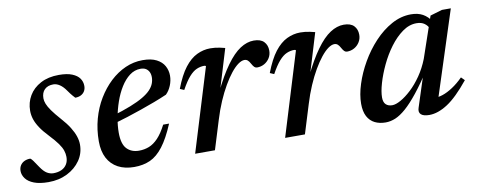

<svg xmlns="http://www.w3.org/2000/svg" viewBox="-51 -643 2117 850"><g transform="rotate(-10 1007.5 -218.0)"><path d="M49 -105.5Q54.5 -102 61 -92.8Q67.5 -83.5 82 -62Q96.5 -40.5 110.5 -32.2Q124.5 -24 139 -24Q159.5 -24 175 -31Q190.5 -38 199.2 -51.8Q208 -65.5 208 -85.5Q208 -99.5 203.2 -114Q198.5 -128.5 185.5 -146.8Q172.5 -165 148.5 -190.5Q124.5 -215.5 110.8 -236.5Q97 -257.5 91 -276.2Q85 -295 85 -314Q85 -351 103 -381.5Q121 -412 155.2 -430.2Q189.5 -448.5 237.5 -448.5Q274.5 -448.5 297 -439.2Q319.5 -430 330 -415Q340.5 -400 340.5 -381Q340.5 -368 334.8 -358Q329 -348 318 -342.2Q307 -336.5 292 -336.5Q288 -341 281.2 -348.5Q274.5 -356 261.5 -374.5Q249 -392.5 234.8 -402Q220.5 -411.5 206.5 -411.5Q181 -411.5 166.8 -397.5Q152.5 -383.5 152.5 -358Q152.5 -346.5 157.8 -333Q163 -319.5 176.2 -300.8Q189.5 -282 213 -255.5Q236.5 -229.5 250.2 -207.2Q264 -185 270.2 -165.8Q276.5 -146.5 276.5 -128.5Q276.5 -89.5 254.8 -58Q233 -26.5 195.8 -7.8Q158.5 11 111 11Q71.5 11 46.2 1.2Q21 -8.5 9 -24.8Q-3 -41 -3 -59Q-3 -73 3.5 -83.5Q10 -94 21.8 -99.8Q33.5 -105.5 49 -105.5Z M598.5 -412.5Q571.5 -412.5 549 -395.5Q526.5 -378.5 509 -350.2Q491.5 -322 479.5 -287.5Q467.5 -253 461 -217.2Q454.5 -181.5 454.5 -150.5Q454.5 -99.5 475 -78Q495.5 -56.5 529.5 -56.5Q553.5 -56.5 574.8 -64.8Q596 -73 615.8 -93.8Q635.5 -114.5 654.5 -151.5H681Q654.5 -88.5 627.2 -53Q600 -17.5 568.5 -3.2Q537 11 496.5 11Q454.5 11 424 -5.2Q393.5 -21.5 377.2 -52.5Q361 -83.5 361 -128Q361 -180.5 374.2 -228.5Q387.5 -276.5 411.5 -316.2Q435.5 -356 467.2 -385.8Q499 -415.5 536.2 -432Q573.5 -448.5 614 -448.5Q652.5 -448.5 676.2 -436.2Q700 -424 711 -403.8Q722 -383.5 722 -360Q722 -337.5 713 -315.8Q704 -294 689.5 -280Q662 -268 631.5 -256.5Q601 -245 569.2 -234Q537.5 -223 504.8 -212.5Q472 -202 440 -193L441.5 -228.5Q490 -243 524.8 -256.8Q559.5 -270.5 582.2 -284Q605 -297.5 617.8 -311Q630.5 -324.5 636 -338.5Q641.5 -352.5 641.5 -367Q641.5 -381 636.5 -391Q631.5 -401 622.2 -406.8Q613 -412.5 598.5 -412.5Z M886 -373.5Q885 -375 883.2 -375.8Q881.5 -376.5 878.5 -376.5Q861 -376.5 844.2 -369.2Q827.5 -362 810.2 -342.5Q793 -323 773 -286.5L754.5 -294.5Q777 -353.5 802.8 -386.8Q828.5 -420 857.8 -434Q887 -448 918 -448Q930 -448 940.8 -446.8Q951.5 -445.5 962 -443.2Q972.5 -441 984 -438L925.5 -245L922.5 -248Q957.5 -320 989.5 -364.2Q1021.5 -408.5 1052.2 -428.5Q1083 -448.5 1113.5 -448.5Q1144.5 -448.5 1159.2 -433Q1174 -417.5 1174 -393Q1174 -374.5 1164.8 -359.8Q1155.5 -345 1140.8 -336.8Q1126 -328.5 1108 -328.5Q1101.5 -328.5 1096.2 -333.2Q1091 -338 1085 -349Q1079 -360.5 1072.8 -365.8Q1066.5 -371 1058 -371Q1045.5 -371 1029.8 -359.8Q1014 -348.5 997 -327.2Q980 -306 962.8 -276.2Q945.5 -246.5 929.5 -209.5Q913.5 -172.5 900.5 -129.5L860.5 0H771.5Z M1290.5 -373.5Q1289.5 -375 1287.8 -375.8Q1286 -376.5 1283 -376.5Q1265.5 -376.5 1248.8 -369.2Q1232 -362 1214.8 -342.5Q1197.5 -323 1177.5 -286.5L1159 -294.5Q1181.5 -353.5 1207.2 -386.8Q1233 -420 1262.2 -434Q1291.5 -448 1322.5 -448Q1334.5 -448 1345.2 -446.8Q1356 -445.5 1366.5 -443.2Q1377 -441 1388.5 -438L1330 -245L1327 -248Q1362 -320 1394 -364.2Q1426 -408.5 1456.8 -428.5Q1487.5 -448.5 1518 -448.5Q1549 -448.5 1563.8 -433Q1578.5 -417.5 1578.5 -393Q1578.5 -374.5 1569.2 -359.8Q1560 -345 1545.2 -336.8Q1530.5 -328.5 1512.5 -328.5Q1506 -328.5 1500.8 -333.2Q1495.5 -338 1489.5 -349Q1483.5 -360.5 1477.2 -365.8Q1471 -371 1462.5 -371Q1450 -371 1434.2 -359.8Q1418.5 -348.5 1401.5 -327.2Q1384.5 -306 1367.2 -276.2Q1350 -246.5 1334 -209.5Q1318 -172.5 1305 -129.5L1265 0H1176Z M1781 -28.5 1834 -192.5H1846.5Q1807.5 -132.5 1776 -93Q1744.5 -53.5 1718.8 -31Q1693 -8.5 1670.8 0.8Q1648.5 10 1627 10Q1599 10 1578 -0.5Q1557 -11 1545.2 -33.2Q1533.5 -55.5 1533.5 -90Q1533.5 -130.5 1548.8 -178Q1564 -225.5 1590.8 -272Q1617.5 -318.5 1653.5 -357Q1689.5 -395.5 1731.8 -418.8Q1774 -442 1819 -442Q1850 -442 1871.8 -430Q1893.5 -418 1911 -392.5L1891.5 -364.5Q1886 -379 1872.2 -389Q1858.5 -399 1836.5 -399Q1803.5 -399 1773 -377Q1742.5 -355 1716.2 -319.8Q1690 -284.5 1670.8 -243.8Q1651.5 -203 1640.5 -165.2Q1629.5 -127.5 1629.5 -101.5Q1629.5 -80 1640 -70Q1650.5 -60 1668.5 -60Q1684.5 -60 1707.2 -72.8Q1730 -85.5 1755 -108.8Q1780 -132 1802.8 -165Q1825.5 -198 1841 -237.5L1904 -421.5L1958 -437.5H1998L1868.5 -37L1856.5 -60Q1874 -58.5 1895.5 -65.8Q1917 -73 1941 -88.8Q1965 -104.5 1989 -128.5L2004 -113.5Q1949 -45.5 1905.2 -17.2Q1861.5 11 1823 11Q1796.5 11 1785.5 0.8Q1774.5 -9.5 1781 -28.5Z"/></g></svg>

Font: Newsreader 24pt Medium
Style: Italic
Weight: 500
Italic angle: -17°
Designer: Hugues Gentile
Foundry: Production Type
Version: Version 1.003